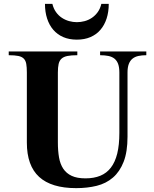

<svg xmlns="http://www.w3.org/2000/svg" viewBox="-20 -953 791 988"><path d="M732.9 -668.9Q710 -668.9 692.1 -665Q674.3 -661.1 661.9 -651.1Q649.4 -641.1 642.8 -623.8Q636.2 -606.4 636.2 -580.1V-250Q636.2 -171.4 616.2 -120.4Q596.2 -69.3 561 -39.1Q525.9 -8.8 477.5 3.2Q429.2 15.1 372.1 15.1Q244.6 15.1 181.4 -42.7Q118.2 -100.6 118.2 -219.2V-580.1Q118.2 -606.4 115.2 -623.8Q112.3 -641.1 102.5 -651.1Q92.8 -661.1 74.5 -665Q56.2 -668.9 24.9 -668.9V-688H377.9V-668.9Q346.7 -668.9 327.1 -665Q307.6 -661.1 296.6 -651.1Q285.6 -641.1 281.7 -623.8Q277.8 -606.4 277.8 -580.1V-220.2Q277.8 -177.2 283.7 -143.1Q289.6 -108.9 305.4 -85Q321.3 -61 348.9 -48.1Q376.5 -35.2 419.9 -35.2Q463.4 -35.2 496.1 -48.6Q528.8 -62 550.5 -90.3Q572.3 -118.7 583.3 -162.8Q594.2 -207 594.2 -269V-580.1Q594.2 -606.4 587.9 -623.8Q581.5 -641.1 569.1 -651.1Q556.6 -661.1 538.1 -665Q519.5 -668.9 495.1 -668.9V-688H732.9ZM539.6 -933.1Q539.6 -891.6 528.6 -857.7Q517.6 -823.7 496.8 -799.6Q476.1 -775.4 445.6 -762.2Q415 -749 375.5 -749Q335.9 -749 305.4 -762.2Q274.9 -775.4 254.2 -799.6Q233.4 -823.7 222.4 -857.7Q211.4 -891.6 211.4 -933.1H249.5Q255.4 -908.7 268.1 -890.9Q280.8 -873 298.1 -861.6Q315.4 -850.1 335.4 -844.5Q355.5 -838.9 375.5 -838.9Q395 -838.9 415.3 -844.2Q435.5 -849.6 452.6 -861.1Q469.7 -872.6 482.7 -890.4Q495.6 -908.2 501.5 -933.1Z"/></svg>

Font: Tai Heritage Pro
Style: Bold
Weight: 700
Designer: Faah Baccam, Walt Agee, Victor Gaultney, Annie Olsen, Eric Hays
Foundry: SIL International
Version: Version 2.600